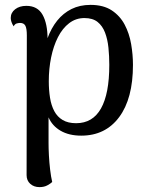

<svg xmlns="http://www.w3.org/2000/svg" viewBox="-20 -543 607 787"><path d="M351 -523Q404 -523 438 -500.5Q472 -478 491 -442Q510 -406 517.5 -362.5Q525 -319 525 -277Q525 -139 468.5 -63Q412 13 313 13Q263 13 228.5 -7Q194 -27 179 -62V44Q179 65 180.5 94Q182 123 185.5 152.5Q189 182 194 203Q188 209 174.5 216.5Q161 224 142 224Q119 224 104 210.5Q89 197 89 175L90 -398Q90 -426 84 -437.5Q78 -449 62 -449Q57 -449 49 -447Q41 -445 36 -435Q30 -444 27 -453Q24 -462 24 -469Q24 -491 42 -505Q60 -519 88 -519Q134 -519 154.5 -482.5Q175 -446 175 -382V-298L153 -291Q159 -343 174.5 -385.5Q190 -428 214.5 -458.5Q239 -489 273 -506Q307 -523 351 -523ZM326 -469Q291 -469 263.5 -448Q236 -427 217.5 -390.5Q199 -354 189.5 -307.5Q180 -261 180 -210Q180 -174 185 -142.5Q190 -111 202.5 -87.5Q215 -64 237 -51Q259 -38 292 -38Q360 -38 394 -98.5Q428 -159 428 -277Q428 -313 424.5 -347.5Q421 -382 410.5 -409.5Q400 -437 380 -453Q360 -469 326 -469Z"/></svg>

Font: Arima Thin Medium
Style: Regular
Weight: 500
Version: Version 1.100